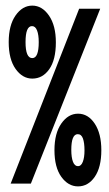

<svg xmlns="http://www.w3.org/2000/svg" viewBox="-20 -654 390 684"><path d="M95 -374Q60 -374 35.5 -408.5Q11 -443 11 -504Q11 -564 35.5 -599Q60 -634 95 -634Q130 -634 154.5 -598.5Q179 -563 179 -503Q179 -441 155.5 -407.5Q132 -374 95 -374ZM18 0 262 -623H337L90 0ZM95 -447Q118 -447 118 -504Q118 -530 112 -545.5Q106 -561 94 -561Q71 -561 71 -504Q71 -447 95 -447ZM258 10Q223 10 198.5 -24Q174 -58 174 -119Q174 -179 198.5 -214Q223 -249 258 -249Q294 -249 317.5 -213.5Q341 -178 341 -119Q341 -58 317.5 -24Q294 10 258 10ZM258 -62Q269 -62 275 -77.5Q281 -93 281 -118Q281 -145 275.5 -160.5Q270 -176 257 -176Q234 -176 234 -120Q234 -93 240 -77.5Q246 -62 258 -62Z"/></svg>

Font: Inconsolata ExtraCondensed ExtraBold
Style: Regular
Weight: 800
Width: 2
Monospace: yes
Designer: Raph Levien, Cyreal, Brenton Simpson
Foundry: Raph Levien, Cyreal, Google
Version: Version 3.001; ttfautohint (v1.8.2.53-6de2)